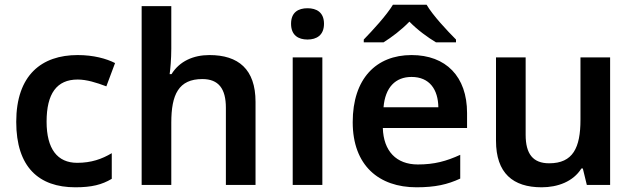

<svg xmlns="http://www.w3.org/2000/svg" viewBox="-20 -786 2693 816"><path d="M300 10C370 10 413 -1 455 -26V-135C413 -110 368 -94 308 -94C224 -94 178 -153 178 -269C178 -388 221 -448 310 -448C348 -448 390 -435 432 -419L469 -518C432 -537 377 -552 310 -552C157 -552 49 -467 49 -268C49 -76 145 10 300 10Z M708 -579V-760H582V0H708V-265C708 -384 739 -450 840 -450C909 -450 940 -409 940 -328V0H1066V-353C1066 -492 993 -552 870 -552C802 -552 743 -526 709 -471H701C704 -491 708 -536 708 -579Z M1287 -751C1248 -751 1217 -734 1217 -685C1217 -636 1248 -618 1287 -618C1325 -618 1357 -636 1357 -685C1357 -734 1325 -751 1287 -751ZM1350 -542H1224V0H1350Z M1793 -766H1650C1623 -721 1563 -656 1526 -618V-606H1610C1645 -628 1685 -658 1720 -694C1755 -658 1798 -627 1833 -606H1918V-618C1881 -655 1819 -721 1793 -766ZM1729 -552C1579 -552 1479 -452 1479 -267C1479 -82 1591 10 1750 10C1830 10 1882 -2 1936 -27V-128C1877 -101 1826 -87 1756 -87C1664 -87 1610 -144 1607 -242H1965V-306C1965 -461 1875 -552 1729 -552ZM1729 -459C1806 -459 1842 -405 1843 -330H1610C1617 -415 1661 -459 1729 -459Z M2573 -542H2447V-277C2447 -158 2415 -92 2314 -92C2245 -92 2214 -132 2214 -213V-542H2088V-188C2088 -50 2160 10 2282 10C2350 10 2416 -14 2451 -70H2457L2474 0H2573Z"/></svg>

Font: Noto Sans Arabic SemBd
Style: Regular
Weight: 600
Designer: Monotype Design Team, Nadine Chahine, Nizar Qandah and Khaled Hosny
Foundry: Monotype Imaging Inc.
Version: Version 2.012